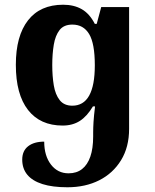

<svg xmlns="http://www.w3.org/2000/svg" viewBox="-20 -522 656 812"><path d="M265 270Q202 270 159.5 256.5Q117 243 95.5 217Q74 191 74 153Q74 116 99 96.5Q124 77 167 77Q167 137 195.5 174Q224 211 270 211Q304 211 327 193Q350 175 362 140.5Q374 106 374 55V39Q374 19 375.5 -6Q377 -31 382 -72H373Q348 -30 317.5 -10.5Q287 9 245 9Q150 9 98.5 -57Q47 -123 47 -248Q47 -370 98.5 -436Q150 -502 247 -502Q293 -502 326 -483Q359 -464 381 -421H389L408 -492H526V23Q526 100 492 155.5Q458 211 399.5 240.5Q341 270 265 270ZM286 -75Q309 -75 327 -85.5Q345 -96 357 -117.5Q369 -139 375 -171Q381 -203 381 -246Q381 -338 357 -378Q333 -418 286 -418Q250 -418 232 -395Q214 -372 207.5 -333Q201 -294 201 -247Q201 -200 207.5 -161Q214 -122 232.5 -98.5Q251 -75 286 -75Z"/></svg>

Font: Noto Serif Armenian
Style: Bold
Weight: 700
Version: Version 2.007